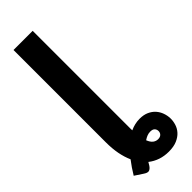

<svg xmlns="http://www.w3.org/2000/svg" viewBox="-300 -772 977 977"><g transform="rotate(-45 188.0 -283.5)"><path d="M256.5 96Q271.5 96 279.5 88Q287.5 80 287.5 68Q287.5 56.5 280 48.2Q272.5 40 255 40Q243 40 231.8 44.5Q220.5 49 209.5 56.5Q218 78 230 87Q242 96 256.5 96ZM195 -52Q195 -46 195 -40.2Q195 -34.5 195.5 -29Q211.5 -36.5 228.5 -40.5Q245.5 -44.5 263.5 -44.5Q292 -44.5 313 -35Q334 -25.5 347.8 -10Q361.5 5.5 368.5 25.2Q375.5 45 376 65Q376.5 84.5 370.2 105Q364 125.5 349.2 142Q334.5 158.5 310.2 169Q286 179.5 250.5 179.5Q186.5 179.5 139.5 142.5L129 160Q119 174.5 108.2 177.2Q97.5 180 79.5 167.5L37 139.5Q59.5 102 85 69Q71.5 39 64.2 1.5Q57 -36 57 -81.5V-745.5H195Z"/></g></svg>

Font: Lato 2
Style: Regular
Weight: 800
Designer: Lukasz Dziedzic with Adam Twardoch and Botio Nikoltchev
Foundry: tyPoland Lukasz Dziedzic
Version: Version 2.015; 2015-08-06; http://www.latofonts.com/